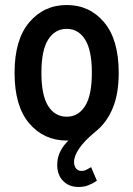

<svg xmlns="http://www.w3.org/2000/svg" viewBox="-20 -549 531 765"><path d="M366 171Q350 182 332.5 189Q315 196 293 196Q255 196 231.5 172Q208 148 208 108Q208 78 221 53Q234 28 253 11H246Q155 11 96.5 -57.5Q38 -126 38 -259Q38 -391 96.5 -460Q155 -529 246 -529Q337 -529 395 -460Q453 -391 453 -259Q453 -174 428.5 -116.5Q404 -59 361 -25Q316 12 295.5 42.5Q275 73 275 96Q275 112 283 122Q291 132 304 132Q316 132 325 127Q334 122 343 117ZM145 -259Q145 -169 172 -126.5Q199 -84 246 -84Q292 -84 319 -126.5Q346 -169 346 -259Q346 -349 319 -391.5Q292 -434 246 -434Q199 -434 172 -391.5Q145 -349 145 -259Z"/></svg>

Font: Radio Canada Condensed Medium
Style: Regular
Weight: 500
Width: 3
Designer: Charles Daoud, Etienne Aubert Bonn, Alexandre Saumier Demers, Jacques Le Bailly
Foundry: Radio-Canada
Version: Version 2.104; ttfautohint (v1.8.4.7-5d5b);gftools[0.9.28.de